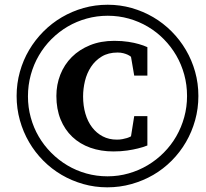

<svg xmlns="http://www.w3.org/2000/svg" viewBox="-20 -759 877 818"><path d="M607.9 -139.2Q589.8 -131.8 567.4 -126.5Q548.3 -121.6 521.7 -117.7Q495.1 -113.8 462.9 -113.8Q409.7 -113.8 365 -129.6Q320.3 -145.5 288.1 -176Q255.9 -206.5 238 -250.5Q220.2 -294.4 220.2 -350.1Q220.2 -398.4 237.1 -441.2Q253.9 -483.9 285.9 -515.9Q317.9 -547.9 363.5 -566.4Q409.2 -585 466.8 -585Q500.5 -585 526.9 -580.8Q553.2 -576.7 571.3 -571.3Q592.3 -565.4 607.9 -558.1V-437H551.8L538.1 -517.1Q532.2 -522 523.9 -525.9Q516.6 -529.3 505.9 -532.2Q495.1 -535.2 481 -535.2Q441.4 -535.2 413.3 -518.1Q385.3 -501 367.7 -474.1Q350.1 -447.3 342 -414.1Q334 -380.9 334 -348.1Q334 -308.6 343.8 -274.9Q353.5 -241.2 372.3 -216.6Q391.1 -191.9 417.7 -178Q444.3 -164.1 478 -164.1Q491.2 -164.1 502 -166.3Q512.7 -168.5 521 -170.9Q530.3 -173.8 538.1 -178.2L551.8 -264.2H607.9ZM776.9 -350.1Q776.9 -397.5 764.9 -441.2Q752.9 -484.9 731 -522.7Q709 -560.5 678.2 -591.8Q647.5 -623 609.9 -645.3Q572.3 -667.5 529.1 -679.7Q485.8 -691.9 439 -691.9Q392.6 -691.9 349.4 -679.9Q306.2 -668 268.3 -645.8Q230.5 -623.5 199.2 -592.3Q168 -561 145.8 -522.9Q123.5 -484.9 111.3 -440.7Q99.1 -396.5 99.1 -348.1Q99.1 -301.8 111.1 -258.3Q123 -214.8 145 -177.2Q167 -139.6 198 -108.4Q229 -77.1 266.6 -54.7Q304.2 -32.2 347.7 -20Q391.1 -7.8 438 -7.8Q484.9 -7.8 528.3 -20.3Q571.8 -32.7 609.4 -55.2Q647 -77.6 678 -108.9Q709 -140.1 731 -178.2Q752.9 -216.3 764.9 -259.8Q776.9 -303.2 776.9 -350.1ZM825.2 -350.1Q825.2 -296.4 811.3 -246.6Q797.4 -196.8 772.2 -153.6Q747.1 -110.4 711.7 -74.7Q676.3 -39.1 633.1 -13.9Q589.8 11.2 540.3 25.1Q490.7 39.1 437 39.1Q383.8 39.1 334.7 25.1Q285.6 11.2 242.7 -13.9Q199.7 -39.1 164.3 -74.7Q128.9 -110.4 103.8 -153.6Q78.6 -196.8 64.7 -246.6Q50.8 -296.4 50.8 -350.1Q50.8 -403.3 64.7 -453.1Q78.6 -502.9 104 -545.9Q129.4 -588.9 164.8 -624.5Q200.2 -660.2 243.4 -685.5Q286.6 -710.9 335.9 -724.9Q385.3 -738.8 439 -738.8Q491.7 -738.8 540.8 -724.9Q589.8 -710.9 632.8 -685.8Q675.8 -660.6 711.2 -625Q746.6 -589.4 772 -546.1Q797.4 -502.9 811.3 -453.4Q825.2 -403.8 825.2 -350.1Z"/></svg>

Font: Charis SIL Cyr
Style: Bold Italic
Weight: 700
Italic angle: -11°
Foundry: SIL International
Version: Version 5.000